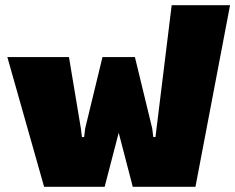

<svg xmlns="http://www.w3.org/2000/svg" viewBox="-20 -720 907 740"><path d="M8.3 -500H245.8L291.7 -225L295.8 -191.7H304.2L308.3 -225L375 -500H437.5H500L566.7 -225L570.8 -191.7H579.2L583.3 -225L641.7 -700H866.7L733.3 0H491.7L437.5 -208.3L383.3 0H150Z"/></svg>

Font: BoonTook
Style: Regular
Weight: 400
Designer: Sungsit Sawaiwan
Foundry: FontUni
Version: Version 3.0